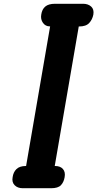

<svg xmlns="http://www.w3.org/2000/svg" viewBox="-20 -999 516 1019"><path d="M47 -58.5Q50.5 -85 67.2 -101.5Q84 -118 117.5 -118H118.5L246 -859H244Q221 -859 207.8 -878Q194.5 -897 199 -922Q203 -949.5 220.2 -964.2Q237.5 -979 272.5 -979H420.5Q447.5 -979 463.8 -964.2Q480 -949.5 475.5 -922Q470.5 -895.5 453.5 -877Q436.5 -858.5 400 -858.5H398L270.5 -118H272.5Q300 -118 314 -102Q328 -86 323 -58.5Q318.5 -32 303.2 -16Q288 0 251 0H101Q73.5 0 57.8 -16Q42 -32 47 -58.5Z"/></svg>

Font: Edu QLD Hand
Style: Regular
Weight: 400
Designer: Tina and Corey Anderson, Eben Sorkin
Foundry: Sorkin Type Co.
Version: Version 2.000